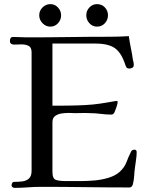

<svg xmlns="http://www.w3.org/2000/svg" viewBox="-20 -908 714 930"><path d="M642 -171Q642 -153 639 -134.5Q636 -116 634 -98Q631 -78 630 -57.5Q629 -37 624 -17Q623 -11 618.5 -5.5Q614 0 607 0Q500 0 393 -1.5Q286 -3 179 -3Q147 -3 114.5 -0.5Q82 2 50 2Q45 2 40.5 -1.5Q36 -5 36 -10Q36 -16 39 -21.5Q42 -27 49 -27Q70 -27 89 -29.5Q108 -32 120.5 -43.5Q133 -55 133 -81V-655Q133 -678 119 -685.5Q105 -693 85 -693Q75 -693 66 -692.5Q57 -692 48 -692Q40 -692 34 -696Q28 -700 28 -709Q28 -717 31 -723Q34 -729 44 -729Q61 -729 77.5 -728Q94 -727 110 -727Q211 -727 312 -728.5Q413 -730 513 -730Q559 -730 604 -733Q608 -704 614 -675Q620 -646 624 -617Q626 -611 627 -605.5Q628 -600 628 -594Q628 -584 621.5 -580Q615 -576 606 -576Q598 -576 594.5 -579.5Q591 -583 588 -591Q569 -651 537.5 -674Q506 -697 442 -697H234V-396Q273 -396 312 -396.5Q351 -397 391 -399Q432 -401 467.5 -406.5Q503 -412 543 -419H544Q550 -419 550 -414Q550 -407 544 -389Q538 -371 535 -365Q530 -353 519 -353Q494 -353 467.5 -356.5Q441 -360 415 -360Q397 -361 379 -360.5Q361 -360 342 -360Q335 -360 327.5 -360.5Q320 -361 312 -361Q297 -361 279 -358.5Q261 -356 247.5 -346.5Q234 -337 234 -316V-76Q234 -42 251 -36.5Q268 -31 296 -31H376Q404 -31 438.5 -34Q473 -37 506 -47Q539 -57 560 -76Q583 -97 592.5 -122.5Q602 -148 615 -174Q620 -183 631 -183Q642 -183 642 -171ZM276 -834Q276 -812 261 -795.5Q246 -779 224 -779Q202 -779 186 -795.5Q170 -812 170 -834Q170 -856 186 -872Q202 -888 224 -888Q246 -888 261 -871.5Q276 -855 276 -834ZM503 -834Q503 -812 488 -795.5Q473 -779 450 -779Q428 -779 413 -795.5Q398 -812 398 -834Q398 -856 413 -872Q428 -888 450 -888Q473 -888 488 -872Q503 -856 503 -834Z"/></svg>

Font: Kaisei HarunoUmi
Style: Regular
Weight: 400
Designer: Font-Kai, 金井和夫
Foundry: KAZUO KANAI
Version: Version 5.003